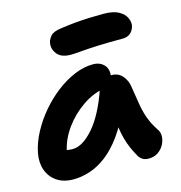

<svg xmlns="http://www.w3.org/2000/svg" viewBox="-111 -849 903 958"><g transform="rotate(-15 340.5 -369.5)"><path d="M152.4 10Q100.6 10 66.4 -13.5Q32.2 -37 18.4 -76.4Q4.6 -115.8 13.8 -163Q23.6 -214 51.1 -265.5Q78.6 -317 117.5 -362.7Q156.4 -408.4 202.6 -443.8Q248.8 -479.2 297.6 -499.4Q346.4 -519.6 392.6 -519.6Q429.8 -519.6 451 -495.9Q472.2 -472.2 462.8 -428Q460 -412.2 449.1 -403Q438.2 -393.8 423.6 -391Q358 -380.2 301.5 -341Q245 -301.8 206.2 -247.5Q167.4 -193.2 155.2 -134.2Q152.2 -116.6 151.8 -102.1Q151.4 -87.6 155.4 -65.6L107 -168.2Q128 -149.8 145.1 -143.5Q162.2 -137.2 187 -137.2Q238.2 -137.2 295.2 -202.4Q352.2 -267.6 395.4 -393Q404 -417.2 425.1 -430.4Q446.2 -443.6 468.4 -443.6Q503.6 -443.6 524.7 -418.8Q545.8 -394 549.8 -363.2Q557.8 -315.2 563.9 -274.9Q570 -234.6 582.8 -197.3Q595.6 -160 622.4 -119.8Q633 -105.2 632.5 -84Q632 -62.8 621 -41.8Q610 -20.8 589.7 -6.9Q569.4 7 540.4 7Q522.6 7 510.3 -0.5Q498 -8 490.6 -20.4Q476.4 -45 465.4 -69.9Q454.4 -94.8 446.5 -123.6Q438.6 -152.4 433.6 -189.2Q428.6 -226 425.6 -273.6L480.2 -278.2Q446.6 -194 406.2 -138.3Q365.8 -82.6 322.6 -50Q279.4 -17.4 236.1 -3.7Q192.8 10 152.4 10ZM299.4 -594.2Q250.2 -594.2 229.2 -621.4Q208.2 -648.6 214.4 -679.2Q217.8 -696.8 232.3 -713.1Q246.8 -729.4 289 -734.6Q330.6 -740.6 365.4 -743.6Q400.2 -746.6 434.4 -748Q468.6 -749.4 508 -749.4Q559.8 -749.4 587.6 -733.4Q615.4 -717.4 625.1 -695.5Q634.8 -673.6 631.4 -655.4Q626 -632.2 610.5 -618.6Q595 -605 571.8 -605Q486.8 -605 433.5 -602.5Q380.2 -600 349.2 -597.1Q318.2 -594.2 299.4 -594.2Z"/></g></svg>

Font: Shantell Sans Light
Style: Italic
Weight: 300
Italic angle: -11°
Designer: Stephen Nixon, Anya Danilova, Shantell Martin
Foundry: Arrow Type
Version: Version 1.008;[ac192a2d6]